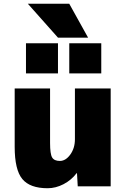

<svg xmlns="http://www.w3.org/2000/svg" viewBox="-20 -990 671 1020"><path d="M118 -600V-760H288V-600ZM348 -600V-760H518V-600ZM288 -790 128 -970H348L448 -790ZM387 -70Q359 -33 317.5 -11.5Q276 10 233 10Q139 10 98.5 -39Q58 -88 58 -210V-520H246V-230Q246 -172 257 -153.5Q268 -135 298 -135Q329 -135 353.5 -169Q378 -203 378 -250V-520H568V0H393L389 -70Z"/></svg>

Font: Mplus 1p Black
Style: Regular
Weight: 900
Version: Version 1.061